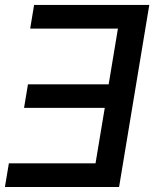

<svg xmlns="http://www.w3.org/2000/svg" viewBox="-35 -747 654 767"><path d="M561.4 -727.3 440.7 0H-15.3L0.4 -94.5H346.6L383.5 -316.1H61.1L76.7 -410.2H399.1L436.1 -632.8H85.6L101.2 -727.3Z"/></svg>

Font: Karasuma Gothic
Style: Medium Italic
Weight: 500
Italic angle: 9.39998°
Designer: Rasmus Andersson / Ryoko Nishizuka
Foundry: Genbu
Version: Version 1.00